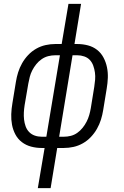

<svg xmlns="http://www.w3.org/2000/svg" viewBox="-20 -755 640 990"><path d="M175 215 210 8H195Q167 8 140.5 1Q114 -6 93 -22Q72 -38 59.5 -61.5Q47 -85 42 -111.5Q37 -138 38 -166Q39 -194 44 -223L62 -333Q66 -358 73.5 -382Q81 -406 94 -429Q107 -452 125.5 -471.5Q144 -491 167 -504Q190 -517 215 -522.5Q240 -528 264 -528H298L333 -735H398L364 -528H379Q407 -528 433.5 -521Q460 -514 480.5 -498Q501 -482 513.5 -458.5Q526 -435 531.5 -408.5Q537 -382 536 -354Q535 -326 530 -297L512 -187Q508 -162 500.5 -138Q493 -114 480 -91Q467 -68 448.5 -48.5Q430 -29 407 -16Q384 -3 359 2.5Q334 8 309 8H275L241 215ZM195 -50H219L289 -470H264Q247 -470 229 -465.5Q211 -461 195 -450Q179 -439 167 -424Q155 -409 146.5 -392.5Q138 -376 133.5 -358.5Q129 -341 126 -324L107 -213Q104 -194 103 -175.5Q102 -157 104 -139Q106 -121 112 -104Q118 -87 130 -74.5Q142 -62 159 -56Q176 -50 195 -50ZM285 -50H309Q327 -50 345 -54.5Q363 -59 378.5 -70Q394 -81 406 -96Q418 -111 426.5 -127.5Q435 -144 440 -161.5Q445 -179 448 -196L466 -307Q469 -326 470.5 -344.5Q472 -363 469.5 -381Q467 -399 461 -416Q455 -433 443.5 -445.5Q432 -458 414.5 -464Q397 -470 379 -470H354Z"/></svg>

Font: Iosevka SS04 Lt Ex Obl
Style: Regular
Weight: 300
Width: 7
Italic angle: -9°
Monospace: yes
Designer: Belleve Invis
Foundry: Belleve Invis
Version: Version 19.0.0; ttfautohint (v1.8.4)